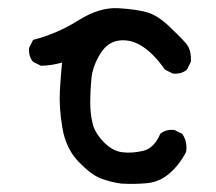

<svg xmlns="http://www.w3.org/2000/svg" viewBox="-20 -456 540 479"><path d="M282.2 2Q253.9 -2 230.5 -11.2Q207 -20.5 175.8 -52.7Q144.5 -85 135.7 -136.7Q127 -188.5 129.4 -229.5Q131.8 -270.5 134.8 -299.8Q105.5 -292 82 -292L62.5 -301.8Q50.8 -315.4 52.7 -336.9L62.5 -356.4Q123 -372.1 175.8 -405.3Q228.5 -438.5 275.9 -435.5Q323.2 -432.6 348.6 -424.8Q374 -417 402.8 -389.6Q431.6 -362.3 444.8 -346.7Q458 -331.1 456.1 -301.8L446.3 -282.2Q432.6 -270.5 411.1 -272.5L391.6 -282.2Q364.3 -321.3 335.9 -339.8Q307.6 -358.4 277.8 -355Q248 -351.6 229.5 -320.8Q210.9 -290 208 -259.8Q205.1 -229.5 205.1 -201.2Q205.1 -172.9 210.9 -148.4Q216.8 -124 238.8 -101.6Q260.7 -79.1 285.2 -76.2Q309.6 -73.2 336.9 -79.6Q364.3 -85.9 379.9 -122.1Q393.6 -133.8 415 -131.8L434.6 -122.1Q448.2 -102.5 444.3 -77.1Q427.7 -44.9 402.8 -23.4Q377.9 -2 346.7 1Q315.4 3.9 282.2 2Z"/></svg>

Font: JasonHandwriting4
Style: Regular
Weight: 400
Version: Version 1.01.21